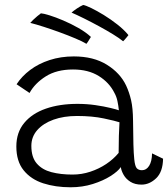

<svg xmlns="http://www.w3.org/2000/svg" viewBox="-20 -762 694 793"><path d="M271.5 11.5Q209 11.5 158.2 -5Q107.5 -21.5 77.5 -58.8Q47.5 -96 47.5 -157Q47.5 -215 80 -254.2Q112.5 -293.5 169.2 -313.2Q226 -333 300 -333Q338 -333 374.2 -327.8Q410.5 -322.5 436.8 -316Q463 -309.5 471 -306.5Q469 -326 465 -344.8Q461 -363.5 452.5 -378.5Q431.5 -421 388 -448Q344.5 -475 281.5 -475Q214 -475 169 -446.5Q124 -418 102 -378L48.5 -414Q70 -447 104.5 -473Q139 -499 185 -514Q231 -529 285 -529Q366 -529 421.2 -494.8Q476.5 -460.5 501 -408.5Q514 -380.5 521.5 -348Q529 -315.5 529.5 -264Q530 -204.5 531 -166.2Q532 -128 534.5 -104.5Q537.5 -75 545 -67Q552.5 -59 566.5 -59Q584.5 -59 596 -77.2Q607.5 -95.5 608 -128.5L653.5 -106.5Q652.5 -52 625 -25.8Q597.5 0.5 564.5 0.5Q537.5 0.5 519 -11Q500.5 -22.5 490.8 -39.5Q481 -56.5 479 -72Q467.5 -54.5 436.8 -35Q406 -15.5 363.2 -2Q320.5 11.5 271.5 11.5ZM279.5 -41Q317.5 -41 353 -52.8Q388.5 -64.5 418.5 -84.5Q448.5 -104.5 470 -130.5Q470 -171.5 471 -201Q472 -230.5 473.5 -257Q457 -262.5 409 -272.8Q361 -283 298 -283Q243.5 -283 201 -267.8Q158.5 -252.5 134 -224.8Q109.5 -197 109.5 -159.5Q109.5 -112.5 131.8 -86.8Q154 -61 192.2 -51Q230.5 -41 279.5 -41ZM149 -707Q159 -706.5 184.2 -698.8Q209.5 -691 241.2 -677.5Q273 -664 303.8 -646.5Q334.5 -629 355.5 -609.5Q354 -607 350.2 -601Q346.5 -595 342.8 -589Q339 -583 337 -581Q320.5 -591 291.5 -603.2Q262.5 -615.5 228.2 -628Q194 -640.5 161.5 -651Q129 -661.5 105 -667.5Q109.5 -673 117.2 -680.2Q125 -687.5 133.5 -694.8Q142 -702 149 -707ZM323.5 -741.5Q333.5 -740 356.8 -728.8Q380 -717.5 409 -699.8Q438 -682 465.2 -660.5Q492.5 -639 510.5 -617Q508.5 -614 503.8 -608.5Q499 -603 494.8 -598Q490.5 -593 488.5 -591.5Q473.5 -604 447 -620.2Q420.5 -636.5 389.2 -653.5Q358 -670.5 327.8 -685.5Q297.5 -700.5 275.5 -710Q283 -717 297.5 -726.8Q312 -736.5 323.5 -741.5Z"/></svg>

Font: Grandstander Thin ExtraLight
Style: Regular
Weight: 250
Version: Version 1.200